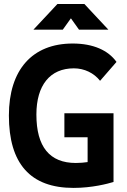

<svg xmlns="http://www.w3.org/2000/svg" viewBox="-20 -918 626 948"><path d="M342.8 9.8C434.6 9.8 511.7 -10.7 540.5 -19.5V-358.9H297.9V-240.2H412.6V-117.7C395 -115.2 375.5 -113.3 354.5 -113.3C225.1 -113.3 159.7 -192.9 159.7 -352.5C159.7 -497.6 227.5 -580.6 344.7 -580.6C396.5 -580.6 443.8 -557.6 474.1 -519L555.2 -612.3C514.2 -669.9 439.9 -703.1 338.9 -703.1C139.2 -703.1 23.9 -573.2 23.9 -347.7C23.9 -109.4 130.4 9.8 342.8 9.8ZM145 -771.5H290L330.1 -827.6L370.1 -771.5H515.1L396.5 -898.4H263.7Z"/></svg>

Font: Cascadia Code
Style: Bold
Weight: 700
Monospace: yes
Designer: Aaron Bell
Foundry: Saja Typeworks
Version: Version 2404.023